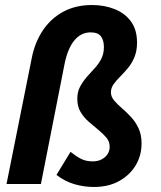

<svg xmlns="http://www.w3.org/2000/svg" viewBox="-20 -733 640 765"><path d="M354 12Q315 12 277 1Q239 -10 205 -36L261 -128Q282 -111 302 -100.5Q322 -90 350 -90Q369 -90 384 -97.5Q399 -105 408 -118Q417 -131 417 -148Q417 -169 404 -184.5Q391 -200 372 -215.5Q353 -231 333.5 -248Q314 -265 301 -287Q288 -309 288 -339Q288 -367 299 -387.5Q310 -408 325.5 -426Q341 -444 357 -461Q373 -478 383.5 -498.5Q394 -519 394 -545Q394 -573 382 -588.5Q370 -604 341 -604Q302 -604 275.5 -571Q249 -538 237 -477L143 0H6L107 -504Q119 -564 150.5 -611.5Q182 -659 231.5 -686Q281 -713 347 -713Q395 -713 436 -697Q477 -681 501.5 -648Q526 -615 526 -563Q526 -530 515.5 -505Q505 -480 489.5 -461.5Q474 -443 459 -428Q444 -413 433 -398Q422 -383 422 -365Q422 -348 434.5 -333Q447 -318 465 -302.5Q483 -287 501 -268Q519 -249 531.5 -223Q544 -197 544 -162Q544 -113 520.5 -74Q497 -35 454.5 -11.5Q412 12 354 12Z"/></svg>

Font: Source Code Pro ExtraLight
Style: Bold Italic
Weight: 700
Italic angle: -11°
Monospace: yes
Version: Version 1.016;hotconv 1.0.116;makeotfexe 2.5.65601